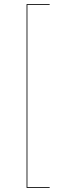

<svg xmlns="http://www.w3.org/2000/svg" viewBox="-20 -811 350 932"><path d="M221 -787H113V97H221V101H109V-791H221Z"/></svg>

Font: FiraGO Four
Style: Regular
Weight: 100
Designer: bBox Type
Foundry: bBox Type GmbH
Version: Version 1.001